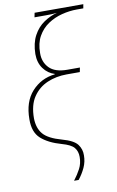

<svg xmlns="http://www.w3.org/2000/svg" viewBox="-103 -815 656 1072"><g transform="rotate(-10 224.5 -279.0)"><path d="M227 202Q250 172 265.5 142.5Q281 113 281 76Q281 44 263.5 23Q246 2 195 -12Q121 -33 80.5 -69.5Q40 -106 41 -179Q41 -278 93 -335.5Q145 -393 224 -402L225 -404Q186 -416 161.5 -449.5Q137 -483 137 -532Q138 -594 161 -636.5Q184 -679 220.5 -703.5Q257 -728 295 -738Q273 -736 261.5 -735.5Q250 -735 231 -735H168L173 -760H449L445 -737H408Q366 -737 323 -726Q280 -715 244 -691Q208 -667 186 -628Q164 -589 164 -533Q163 -482 195.5 -448.5Q228 -415 297 -415H369L364 -390H289Q230 -390 179.5 -368.5Q129 -347 98 -301Q67 -255 67 -180Q68 -124 96.5 -90.5Q125 -57 201 -36Q266 -18 286.5 9.5Q307 37 306 72Q306 108 291 140.5Q276 173 253 202Z"/></g></svg>

Font: Noto Sans SemiCondensed Thin
Style: Italic
Weight: 100
Width: 4
Italic angle: -12°
Designer: Monotype Design Team
Foundry: Monotype Imaging Inc.
Version: Version 2.013; ttfautohint (v1.8.4.7-5d5b)